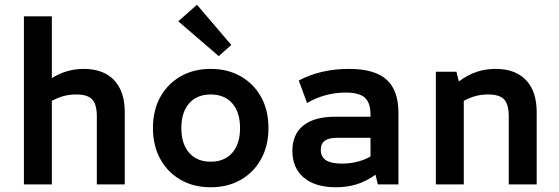

<svg xmlns="http://www.w3.org/2000/svg" viewBox="-20 -779 2360 811"><path d="M81 0V-710H199V-449Q261 -488 333 -488Q417 -488 462 -440.5Q507 -393 507 -305V0H389V-287Q389 -338 369.5 -359Q350 -380 302 -380Q274 -380 249.5 -373.5Q225 -367 199 -353V0Z M870 12Q798 12 743 -19.5Q688 -51 657 -107.5Q626 -164 626 -238Q626 -313 657 -369Q688 -425 743 -456.5Q798 -488 870 -488Q942 -488 997 -456.5Q1052 -425 1083 -369Q1114 -313 1114 -238Q1114 -164 1083 -107.5Q1052 -51 997 -19.5Q942 12 870 12ZM870 -96Q928 -96 961 -133.5Q994 -171 994 -238Q994 -305 961 -342.5Q928 -380 870 -380Q812 -380 779 -342.5Q746 -305 746 -238Q746 -171 779 -133.5Q812 -96 870 -96ZM904 -542 733 -689 812 -759 957 -589Z M1399 12Q1312 12 1263.5 -28.5Q1215 -69 1215 -142Q1215 -212 1261.5 -249Q1308 -286 1396 -286H1545V-295Q1545 -345 1521 -366.5Q1497 -388 1441 -388Q1353 -388 1277 -344L1242 -439Q1335 -488 1454 -488Q1562 -488 1612.5 -443Q1663 -398 1663 -302V0H1576L1566 -41Q1527 -13 1486.5 -0.5Q1446 12 1399 12ZM1424 -88Q1492 -88 1545 -118V-197H1407Q1369 -197 1352 -184.5Q1335 -172 1335 -146Q1335 -117 1356.5 -102.5Q1378 -88 1424 -88Z M1821 0V-476H1908L1918 -435Q1956 -463 1993.5 -475.5Q2031 -488 2073 -488Q2157 -488 2202 -440.5Q2247 -393 2247 -305V0H2129V-287Q2129 -338 2109.5 -359Q2090 -380 2042 -380Q2014 -380 1989.5 -373.5Q1965 -367 1939 -353V0Z"/></svg>

Font: Sometype Mono
Style: Bold
Weight: 700
Monospace: yes
Designer: Ryoichi Tsunekawa
Foundry: Dharma Type
Version: Version 1.000; ttfautohint (v1.8.3)